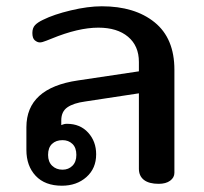

<svg xmlns="http://www.w3.org/2000/svg" viewBox="-20 -581 650 611"><path d="M64 -104V-176Q64 -301 228 -325L422 -354V-384Q422 -435 387.5 -464Q353 -493 293 -493Q229 -493 144 -458Q141 -457 127.5 -451.5Q114 -446 107 -446Q99 -446 91 -452.5Q83 -459 83 -476Q83 -492 91.5 -501Q100 -510 117 -518Q151 -535 205.5 -548Q260 -561 304 -561Q409 -561 472 -510Q535 -459 535 -359V-31Q535 -16 521.5 -6Q508 4 485 4Q454 4 438 -8.5Q422 -21 422 -44V-284L251 -258Q214 -253 194.5 -239.5Q175 -226 175 -198V-183Q184 -187 193 -187Q235 -187 260.5 -159Q286 -131 286 -90Q286 -45 255 -17.5Q224 10 177 10Q123 10 93.5 -21.5Q64 -53 64 -104ZM223 -88Q223 -111 210.5 -123Q198 -135 179 -135Q158 -135 145.5 -123Q133 -111 133 -88Q133 -66 146 -53.5Q159 -41 179 -41Q198 -41 210.5 -53.5Q223 -66 223 -88Z"/></svg>

Font: Maitree Semibold
Style: Regular
Weight: 600
Designer: CadsonDemak Team
Foundry: CadsonDemak
Version: Version 1.010